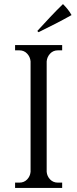

<svg xmlns="http://www.w3.org/2000/svg" viewBox="-20 -922 378 942"><path d="M163 -770Q195 -805 226 -838Q257 -871 289 -902Q301 -890 312 -876.5Q323 -863 331 -848Q290 -825 250 -804.5Q210 -784 169 -764ZM285 0H54V-26H75Q98 -26 113 -41.5Q128 -57 130 -79V-621Q128 -643 113 -659Q98 -675 75 -675H54V-701H285V-675H264Q241 -675 226 -659Q211 -643 209 -621V-79Q211 -57 226 -41.5Q241 -26 264 -26H285Z"/></svg>

Font: Constantine
Style: Regular
Weight: 400
Designer: Dukom Design
Version: Version 1.001;PS 001.001;hotconv 1.0.56;makeotf.lib2.0.21325